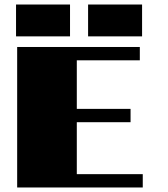

<svg xmlns="http://www.w3.org/2000/svg" viewBox="-20 -830 745 850"><path d="M609 -810V-669H370V-810ZM290 -810V-669H51V-810ZM320 -59H612V0H56V-622H599V-563H320V-348H558V-289H320Z"/></svg>

Font: Sarpanch Black
Style: Regular
Weight: 900
Designer: Manushi Parikh (Devanagari and Latin), Jyotish Sonowal (Devanagari)
Foundry: Indian Type Foundry
Version: Version 2.004;PS 1.0;hotconv 1.0.78;makeotf.lib2.5.61930; tt